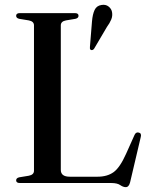

<svg xmlns="http://www.w3.org/2000/svg" viewBox="-20 -754 619 791"><path d="M291 -676.5 252 -670Q230.5 -666 230.5 -649.5V-54Q230.5 -26 267.5 -26H382Q422 -26 448 -44.8Q474 -63.5 499.5 -120.5L534 -197.5Q539.5 -210.5 551 -208Q564 -205.5 560 -190L516 -3Q511 17 498 17Q487.5 17 475.2 8.5Q463 0 438.5 0H62Q46.5 0 46.5 -11Q46.5 -20.5 59 -23.5L98.5 -30Q120 -34 120 -50.5V-649.5Q120 -666 98.5 -670L59 -676.5Q46.5 -679.5 46.5 -689Q46.5 -700 62 -700H288.5Q303.5 -700 303.5 -689Q303.5 -679.5 291 -676.5ZM359 -666Q361.5 -695.5 369.8 -713Q378 -730.5 398 -733.5Q415.5 -736.5 427.2 -727.2Q439 -718 441.5 -704.5Q444.5 -688.5 438.2 -673.5Q432 -658.5 420.5 -643L367.5 -553Q362 -546 355 -548Q351 -550 350.5 -553.5Q350 -557 350.5 -561Z"/></svg>

Font: Fraunces 72pt S000
Style: Regular
Weight: 400
Version: Version 1.000; ttfautohint (v1.8.3)